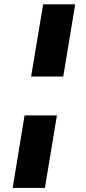

<svg xmlns="http://www.w3.org/2000/svg" viewBox="-20 -748 407 904"><path d="M95.7 -204.6H248L191.4 136.7H39.6ZM334 -727.5 277.8 -387.7H126.5L183.1 -727.5Z"/></svg>

Font: Inter ExtraBold
Style: Italic
Weight: 800
Italic angle: -9.3988°
Designer: Rasmus Andersson
Foundry: rsms
Version: Version 4.001;git-66647c0bb